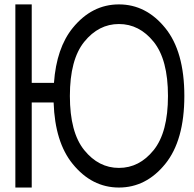

<svg xmlns="http://www.w3.org/2000/svg" viewBox="-20 -840 870 860"><path d="M512.7 -732.4Q421.9 -732.4 357.4 -652.8Q293 -573.2 293 -410.2Q293 -247.1 357.4 -167.5Q421.9 -87.9 512.7 -87.9Q604 -87.9 668.2 -167.5Q732.4 -247.1 732.4 -410.2Q732.4 -573.2 668.2 -652.8Q604 -732.4 512.7 -732.4ZM122.1 -380.9V0H48.8V-820.3H122.1V-468.8H221.7Q232.9 -625 305.7 -714.8Q391.6 -820.3 512.7 -820.3Q634.3 -820.3 720 -714.8Q805.7 -609.4 805.7 -410.2Q805.7 -210.9 720 -105.5Q634.3 0 512.7 0Q391.6 0 305.7 -105.5Q226.1 -203.1 220.2 -380.9Z"/></svg>

Font: Gap Sans
Style: Regular
Weight: 400
Designer: Alexandre Liziard and Étienne Ozeray
Foundry: Interstices.io
Version: Version 1.6.1 - December 3. 2014